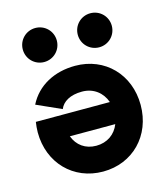

<svg xmlns="http://www.w3.org/2000/svg" viewBox="-113 -837 812 937"><g transform="rotate(-15 292.5 -368.5)"><path d="M344.7 -663.6C344.7 -615.7 382.8 -577.6 430.7 -577.6C478.5 -577.6 516.6 -615.7 516.6 -663.6C516.6 -711.4 478.5 -749.5 430.7 -749.5C382.8 -749.5 344.7 -711.4 344.7 -663.6ZM66.9 -663.6C66.9 -615.7 105 -577.6 152.8 -577.6C200.7 -577.6 238.8 -615.7 238.8 -663.6C238.8 -711.4 200.7 -749.5 152.8 -749.5C105 -749.5 66.9 -711.4 66.9 -663.6ZM180.2 -332.5C194.3 -367.2 232.4 -390.6 292.5 -390.6C350.6 -390.6 393.6 -356.4 411.1 -306.2H37.1C34.7 -289.6 32.7 -271.5 32.7 -253.9C32.7 -99.1 142.6 13.2 292.5 13.2C442.4 13.2 552.7 -99.1 552.7 -253.9C552.7 -408.7 442.9 -521 292.5 -521C188 -521 99.1 -474.6 55.7 -388.2ZM292.5 -117.2C237.3 -117.2 196.8 -147.5 179.2 -195.3H408.7C390.1 -147.5 348.1 -117.2 292.5 -117.2Z"/></g></svg>

Font: Giphurs ExtraBold
Style: Regular
Weight: 800
Version: Version 1.000